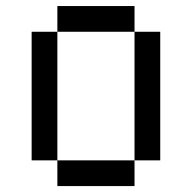

<svg xmlns="http://www.w3.org/2000/svg" viewBox="-20 -628 648 648"><path d="M434 -520.8H520.8V-86.8H434ZM434 0H173.6V-86.8H434ZM434 -520.8H173.6V-607.6H434ZM173.6 -86.8H86.8V-520.8H173.6Z"/></svg>

Font: 8-bit Operator+ 8
Style: Regular
Weight: 400
Designer: GrandChaos9000
Version: Version 1.3.0 - August 1, 2014